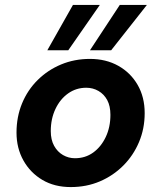

<svg xmlns="http://www.w3.org/2000/svg" viewBox="-20 -747 654 779"><path d="M267 12Q201 12 152 -17Q103 -46 75 -96Q47 -146 47 -209Q47 -273 69.5 -327.5Q92 -382 133 -422.5Q174 -463 228 -485.5Q282 -508 345 -508Q410 -508 460 -480Q510 -452 538.5 -402.5Q567 -353 567 -288Q567 -225 544 -170.5Q521 -116 480 -75Q439 -34 385 -11Q331 12 267 12ZM284 -105Q326 -105 358 -128Q390 -151 409 -191Q428 -231 428 -281Q428 -317 415 -341Q402 -365 379.5 -378Q357 -391 330 -391Q289 -391 256.5 -368Q224 -345 205 -305Q186 -265 186 -215Q186 -180 199.5 -155.5Q213 -131 235.5 -118Q258 -105 284 -105ZM345 -543 466 -727H576L431 -543ZM172 -543 276 -727H385L257 -543Z"/></svg>

Font: DM Sans 24pt
Style: Bold Italic
Weight: 700
Italic angle: -10°
Designer: Colophon Foundry, Jonny Pinhorn
Foundry: Colophon Foundry
Version: Version 4.004;gftools[0.9.30]